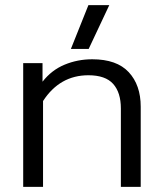

<svg xmlns="http://www.w3.org/2000/svg" viewBox="-20 -725 631 745"><path d="M323 -705H404L324 -535H255ZM70 -480H145V-408Q180 -453 230.5 -474Q281 -495 338 -495Q433 -495 479.5 -445Q526 -395 526 -311V0H449V-304Q449 -366 419 -399.5Q389 -433 323 -433Q212 -433 147 -333V0H70Z"/></svg>

Font: Prompt Light
Style: Regular
Weight: 300
Designer: Katatrad Team
Foundry: CadsonDemak
Version: Version 1.001